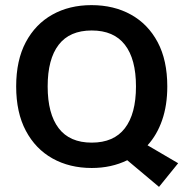

<svg xmlns="http://www.w3.org/2000/svg" viewBox="-20 -629 732 742"><path d="M471.8 -9.8Q410.5 20.2 334.5 20.2Q249 20.2 183 -16.6Q117 -53.5 79.8 -123.8Q42.5 -194 42.5 -295Q42.5 -396 79.6 -465.9Q116.8 -535.8 182.4 -572.5Q248 -609.2 333.5 -609.2Q420 -609.2 486.1 -572.5Q552.2 -535.8 589.4 -465.9Q626.5 -396 626.5 -295Q626.5 -222 606.6 -164.8Q586.8 -107.5 550.2 -67.5L668.5 1.8L594.5 93.2ZM334.5 -511.2Q249.2 -511.2 206.8 -456Q164.2 -400.8 164.2 -295Q164.2 -189.2 206.8 -133.5Q249.2 -77.8 334.5 -77.8Q419.8 -77.8 462.6 -133.5Q505.5 -189.2 505.5 -295Q505.5 -400.8 462.6 -456Q419.8 -511.2 334.5 -511.2Z"/></svg>

Font: Podkova VF Beta
Style: Regular
Weight: 400
Designer: Ilya Yudin
Foundry: Cyreal (www.cyreal.org)
Version: Version 2.100